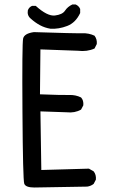

<svg xmlns="http://www.w3.org/2000/svg" viewBox="-20 -831 540 855"><path d="M133 4Q94 4 88 -13Q82 -30 80 -333.5Q78 -637 83 -659.5Q88 -682 131 -688Q315 -682 345.5 -683Q376 -684 401 -672Q413 -656 411 -635L401 -615Q368 -600 327 -605L160 -611L158 -411Q260 -407 288.5 -408Q317 -409 341 -397Q353 -384 351 -362L341 -343Q313 -327 277 -331L160 -335L164 -74L376 -80L397 -68Q409 -53 407 -31L397 -12Q384 -2 368 0ZM205 -703Q180 -707 158.5 -718.5Q137 -730 117 -748Q100 -762 104 -785Q109 -799 123 -805H139Q191 -758 224.5 -762Q258 -766 269.5 -783.5Q281 -801 302 -811H317Q331 -805 337 -791V-773Q317 -730 279.5 -715.5Q242 -701 205 -703Z"/></svg>

Font: Kosefont JP
Style: Regular
Weight: 400
Designer: Nozomi Seto 瀬戸のぞみ
Version: Version 3.00;June 19, 2020